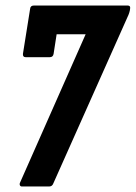

<svg xmlns="http://www.w3.org/2000/svg" viewBox="-20 -675 491 695"><path d="M59 0Q54 0 52 -4.5Q50 -9 53 -15L290 -551H185L174 -480Q172 -468 160 -468H73Q62 -468 63 -480L89 -643Q90 -655 103 -655H442Q453 -655 451 -644L450 -637Q448 -628 445 -621L173 -11Q169 0 158 0Z"/></svg>

Font: Sofia Sans Extra Condensed ExtraBold
Style: Italic
Weight: 800
Italic angle: -9°
Designer: Botio Nikoltchev, Ani Petrova
Foundry: lettersoup
Version: Version 4.101; ttfautohint (v1.8.4.7-5d5b)